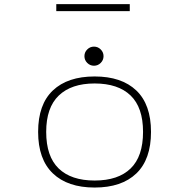

<svg xmlns="http://www.w3.org/2000/svg" viewBox="-20 -872 890 904"><path d="M245 -852.5H591V-819.5H245ZM454.2 -575.8Q441 -562.5 422.5 -562.5Q404 -562.5 390.8 -575.8Q377.5 -589 377.5 -607.5Q377.5 -626 390.8 -639.2Q404 -652.5 422.5 -652.5Q441 -652.5 454.2 -639.2Q467.5 -626 467.5 -607.5Q467.5 -589 454.2 -575.8ZM159.5 -251Q159.5 -380.5 229 -446.2Q298.5 -512 425.5 -512Q552.5 -512 621.8 -446Q691 -380 691 -251Q691 -121.5 621.8 -55.2Q552.5 11 425.5 11Q298.5 11 229 -55.5Q159.5 -122 159.5 -251ZM425.5 -22Q536.5 -22 595 -78.8Q653.5 -135.5 653.5 -251Q653.5 -366 594.8 -422.5Q536 -479 425.5 -479Q316 -479 256.8 -422.2Q197.5 -365.5 197.5 -251Q197.5 -135.5 256.2 -78.8Q315 -22 425.5 -22Z"/></svg>

Font: League Mono Wide Thin
Style: Regular
Weight: 100
Width: 8
Designer: Tyler Finck
Foundry: The League of Moveable Type / Tyler Finck
Version: Version 2.210